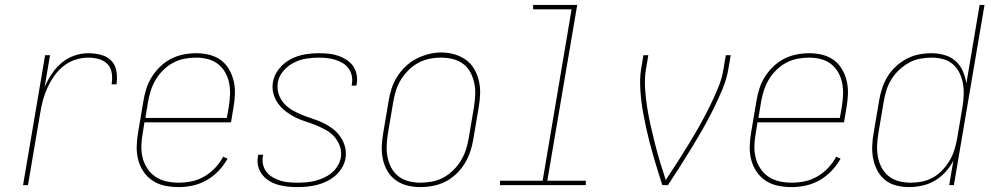

<svg xmlns="http://www.w3.org/2000/svg" viewBox="-20 -755 4040 783"><path d="M74 0 164 -530H184L162 -400Q174 -428 191 -453.5Q208 -479 231 -498.5Q254 -518 282.5 -528Q311 -538 340 -538Q366 -538 391.5 -531.5Q417 -525 434 -507.5Q451 -490 455 -463.5Q459 -437 455 -411H435Q439 -433 436 -455.5Q433 -478 419 -493Q405 -508 383.5 -514Q362 -520 340 -520Q314 -520 287.5 -511.5Q261 -503 239 -485.5Q217 -468 201 -445Q185 -422 173.5 -397Q162 -372 155 -346Q148 -320 144 -294L94 0Z M709 8Q680 8 653 2.5Q626 -3 603.5 -17.5Q581 -32 566 -54Q551 -76 544 -102Q537 -128 537.5 -156.5Q538 -185 543 -214L565 -344Q569 -369 577 -394Q585 -419 599.5 -442Q614 -465 634.5 -484.5Q655 -504 679 -516Q703 -528 729 -533Q755 -538 780 -538Q780 -538 780 -538Q780 -538 780 -538Q808 -538 834 -531.5Q860 -525 880.5 -510Q901 -495 914 -472.5Q927 -450 933 -424.5Q939 -399 938 -371.5Q937 -344 932 -316L922 -256H569L562 -211Q557 -185 556.5 -159.5Q556 -134 562 -110.5Q568 -87 581.5 -67Q595 -47 614.5 -34Q634 -21 658.5 -15.5Q683 -10 709 -10Q735 -10 761.5 -15.5Q788 -21 812.5 -35Q837 -49 857 -70Q877 -91 890 -116L908 -108Q893 -81 871 -58Q849 -35 822.5 -20Q796 -5 767 1.5Q738 8 709 8ZM905 -274 913 -319Q917 -344 918 -368.5Q919 -393 914.5 -416Q910 -439 898.5 -459.5Q887 -480 869 -494Q851 -508 827.5 -514Q804 -520 780 -520Q756 -520 732.5 -515.5Q709 -511 687 -499.5Q665 -488 646.5 -470Q628 -452 615.5 -431Q603 -410 595.5 -387Q588 -364 584 -341L573 -274Z M1194 8Q1173 8 1153 6Q1133 4 1114 -1.5Q1095 -7 1078.5 -17Q1062 -27 1050 -42Q1038 -57 1033 -76.5Q1028 -96 1032 -117Q1032 -118 1032.5 -120Q1033 -122 1033 -124H1053Q1053 -123 1052.5 -121Q1052 -119 1052 -118Q1049 -100 1053 -83Q1057 -66 1067.5 -53Q1078 -40 1093 -31.5Q1108 -23 1124 -18Q1140 -13 1158 -11.5Q1176 -10 1194 -10Q1211 -10 1229 -11.5Q1247 -13 1265 -17.5Q1283 -22 1300.5 -30Q1318 -38 1332.5 -50Q1347 -62 1357 -78.5Q1367 -95 1370 -113Q1374 -137 1366 -159Q1358 -181 1343.5 -197.5Q1329 -214 1309 -225Q1289 -236 1268 -244.5Q1247 -253 1225 -260Q1203 -267 1183 -277Q1163 -287 1145 -301Q1127 -315 1114 -333Q1101 -351 1095 -373.5Q1089 -396 1093 -420Q1098 -450 1118.5 -475Q1139 -500 1166 -514Q1193 -528 1222.5 -533Q1252 -538 1281 -538Q1301 -538 1320.5 -536Q1340 -534 1358 -528Q1376 -522 1392 -512Q1408 -502 1419 -487Q1430 -472 1434 -453Q1438 -434 1435 -414Q1434 -412 1434 -410Q1434 -408 1433 -406H1414Q1414 -408 1414.5 -409.5Q1415 -411 1415 -413Q1418 -430 1414.5 -446.5Q1411 -463 1401.5 -476Q1392 -489 1378 -497.5Q1364 -506 1348 -511Q1332 -516 1315 -518Q1298 -520 1281 -520Q1255 -520 1229 -516Q1203 -512 1178.5 -499.5Q1154 -487 1135.5 -465.5Q1117 -444 1113 -418Q1109 -393 1116.5 -371Q1124 -349 1139 -332.5Q1154 -316 1173.5 -305Q1193 -294 1214.5 -285.5Q1236 -277 1257.5 -270Q1279 -263 1299.5 -253Q1320 -243 1337.5 -229.5Q1355 -216 1368 -197.5Q1381 -179 1387 -156.5Q1393 -134 1389 -110Q1386 -90 1375 -71.5Q1364 -53 1348 -39Q1332 -25 1312.5 -15.5Q1293 -6 1273 -1Q1253 4 1233 6Q1213 8 1194 8Z M1694 8Q1667 8 1641 1.5Q1615 -5 1594 -20Q1573 -35 1560 -57.5Q1547 -80 1541.5 -105.5Q1536 -131 1537 -158.5Q1538 -186 1543 -214L1565 -344Q1569 -369 1577 -394Q1585 -419 1599.5 -442Q1614 -465 1634.5 -484.5Q1655 -504 1679 -516Q1703 -528 1728.5 -534.5Q1754 -541 1780 -541Q1807 -541 1833 -533.5Q1859 -526 1880 -511Q1901 -496 1914 -473.5Q1927 -451 1933 -425Q1939 -399 1938 -371.5Q1937 -344 1932 -316L1910 -186Q1906 -161 1897.5 -136Q1889 -111 1875 -88Q1861 -65 1840.5 -45.5Q1820 -26 1796 -14Q1772 -2 1746 3Q1720 8 1694 8Q1694 8 1694 8Q1694 8 1694 8ZM1695 -10Q1718 -10 1742 -14.5Q1766 -19 1787.5 -30.5Q1809 -42 1827.5 -60Q1846 -78 1859 -99Q1872 -120 1879.5 -143Q1887 -166 1891 -189L1913 -319Q1917 -344 1918 -369Q1919 -394 1914 -417Q1909 -440 1898 -460.5Q1887 -481 1868 -495Q1849 -509 1825.5 -514.5Q1802 -520 1777 -520Q1754 -520 1730.5 -515Q1707 -510 1685.5 -498.5Q1664 -487 1646 -469Q1628 -451 1615 -430Q1602 -409 1595 -386.5Q1588 -364 1584 -341L1562 -211Q1558 -186 1557 -161.5Q1556 -137 1560.5 -114Q1565 -91 1576 -70.5Q1587 -50 1605 -36Q1623 -22 1646.5 -16Q1670 -10 1695 -10Z M2019 0V-18H2193L2311 -717H2154V-735H2334L2212 -18H2369V0Z M2681 0Q2672 -28 2663 -57Q2654 -86 2645.5 -115Q2637 -144 2629.5 -173Q2622 -202 2615.5 -231.5Q2609 -261 2603.5 -291Q2598 -321 2594.5 -351.5Q2591 -382 2590.5 -414Q2590 -446 2595 -477L2604 -530H2624L2615 -477Q2608 -437 2610.5 -397Q2613 -357 2619 -318.5Q2625 -280 2633.5 -242.5Q2642 -205 2651.5 -167.5Q2661 -130 2672 -93.5Q2683 -57 2695 -21Q2719 -57 2742.5 -93.5Q2766 -130 2788.5 -167Q2811 -204 2832.5 -242Q2854 -280 2873 -318.5Q2892 -357 2908.5 -396.5Q2925 -436 2931 -477L2940 -530H2960L2951 -477Q2944 -434 2927 -393Q2910 -352 2890 -311.5Q2870 -271 2847.5 -231.5Q2825 -192 2801.5 -153.5Q2778 -115 2753.5 -76.5Q2729 -38 2704 0Z M3209 8Q3180 8 3153 2.5Q3126 -3 3103.5 -17.5Q3081 -32 3066 -54Q3051 -76 3044 -102Q3037 -128 3037.5 -156.5Q3038 -185 3043 -214L3065 -344Q3069 -369 3077 -394Q3085 -419 3099.5 -442Q3114 -465 3134.5 -484.5Q3155 -504 3179 -516Q3203 -528 3229 -533Q3255 -538 3280 -538Q3280 -538 3280 -538Q3280 -538 3280 -538Q3308 -538 3334 -531.5Q3360 -525 3380.5 -510Q3401 -495 3414 -472.5Q3427 -450 3433 -424.5Q3439 -399 3438 -371.5Q3437 -344 3432 -316L3422 -256H3069L3062 -211Q3057 -185 3056.5 -159.5Q3056 -134 3062 -110.5Q3068 -87 3081.5 -67Q3095 -47 3114.5 -34Q3134 -21 3158.5 -15.5Q3183 -10 3209 -10Q3235 -10 3261.5 -15.5Q3288 -21 3312.5 -35Q3337 -49 3357 -70Q3377 -91 3390 -116L3408 -108Q3393 -81 3371 -58Q3349 -35 3322.5 -20Q3296 -5 3267 1.5Q3238 8 3209 8ZM3405 -274 3413 -319Q3417 -344 3418 -368.5Q3419 -393 3414.5 -416Q3410 -439 3398.5 -459.5Q3387 -480 3369 -494Q3351 -508 3327.5 -514Q3304 -520 3280 -520Q3256 -520 3232.5 -515.5Q3209 -511 3187 -499.5Q3165 -488 3146.5 -470Q3128 -452 3115.5 -431Q3103 -410 3095.5 -387Q3088 -364 3084 -341L3073 -274Z M3688 8Q3661 8 3635 1.5Q3609 -5 3589.5 -21Q3570 -37 3558 -59.5Q3546 -82 3541 -107Q3536 -132 3537 -159.5Q3538 -187 3543 -214L3565 -344Q3569 -369 3577 -394Q3585 -419 3599 -442Q3613 -465 3633.5 -484Q3654 -503 3678 -515.5Q3702 -528 3727.5 -533Q3753 -538 3779 -538Q3806 -538 3832 -530.5Q3858 -523 3877 -506Q3896 -489 3906.5 -465Q3917 -441 3921 -415L3975 -735H3995L3870 0H3851L3868 -100Q3855 -75 3835.5 -53.5Q3816 -32 3792 -18Q3768 -4 3741 2Q3714 8 3688 8ZM3694 -10Q3717 -10 3740 -14.5Q3763 -19 3784.5 -31Q3806 -43 3823 -61Q3840 -79 3852.5 -100Q3865 -121 3872 -143.5Q3879 -166 3883 -188L3905 -318Q3909 -343 3910 -367Q3911 -391 3907 -414Q3903 -437 3893 -457.5Q3883 -478 3866 -493Q3849 -508 3826 -514Q3803 -520 3779 -520Q3756 -520 3732 -515.5Q3708 -511 3686.5 -499Q3665 -487 3646.5 -469.5Q3628 -452 3615 -431Q3602 -410 3595 -387Q3588 -364 3584 -341L3562 -211Q3558 -186 3557 -161.5Q3556 -137 3560.5 -114Q3565 -91 3576 -70.5Q3587 -50 3605 -36Q3623 -22 3646 -16Q3669 -10 3694 -10Z"/></svg>

Font: iosevka_custom_sans_ss08 Thin
Style: Italic
Weight: 100
Italic angle: -10°
Designer: Belleve Invis
Foundry: Belleve Invis
Version: Version 10.3.0; ttfautohint (v1.8.3)